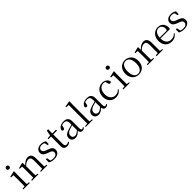

<svg xmlns="http://www.w3.org/2000/svg" viewBox="622 -2983 5175 5175"><g transform="rotate(-45 3209.5 -395.0)"><path d="M163 -655C194 -655 221 -678 221 -711C221 -744 194 -768 163 -768C131 -768 105 -744 105 -711C105 -678 131 -655 163 -655ZM126 0H290V-28L213 -36C212 -92 211 -175 211 -229V-380L214 -520L202 -528L37 -489V-463L126 -459C128 -409 130 -356 130 -289V-229C130 -175 129 -92 127 -36L43 -28V0Z M796 0H959V-28L882 -36L880 -229V-342C880 -477 828 -531 740 -531C674 -531 608 -499 540 -422L535 -520L522 -528L368 -488V-462L456 -458C458 -408 459 -358 459 -289V-229L457 -36L374 -28V0H619V-28L543 -36L541 -229V-390C607 -457 665 -477 707 -477C765 -477 799 -443 799 -344V-229L797 -37L714 -28V0Z M1214 15C1350 15 1420 -53 1420 -140C1420 -210 1381 -255 1280 -290L1229 -308C1156 -333 1127 -360 1127 -408C1127 -461 1166 -498 1242 -498C1274 -498 1302 -491 1332 -474L1352 -379H1392L1395 -486C1345 -516 1302 -531 1242 -531C1122 -531 1055 -466 1055 -382C1055 -307 1106 -264 1187 -235L1239 -216C1320 -190 1345 -162 1345 -113C1345 -56 1300 -17 1212 -17C1170 -17 1139 -24 1111 -37L1091 -144H1047V-25C1101 1 1150 15 1214 15Z M1702 15C1754 15 1793 -3 1821 -37L1806 -54C1779 -38 1760 -29 1730 -29C1686 -29 1662 -56 1662 -118V-479H1806V-516H1662L1666 -672H1611L1583 -518L1480 -509V-479H1580V-207C1580 -171 1579 -150 1579 -118C1579 -28 1618 15 1702 15Z M2290 14C2329 14 2359 -2 2380 -37L2364 -52C2348 -34 2336 -28 2319 -28C2292 -28 2277 -45 2277 -108V-355C2277 -479 2221 -531 2105 -531C1992 -531 1918 -482 1898 -400C1904 -377 1919 -364 1942 -364C1967 -364 1984 -377 1990 -413L2005 -485C2032 -495 2057 -500 2083 -500C2162 -500 2197 -470 2197 -359V-318C2153 -308 2106 -295 2064 -282C1932 -244 1885 -193 1885 -115C1885 -32 1944 15 2023 15C2095 15 2140 -18 2199 -82C2207 -22 2235 14 2290 14ZM2197 -113C2134 -53 2098 -34 2058 -34C2002 -34 1965 -66 1965 -128C1965 -183 1998 -226 2082 -257C2116 -270 2156 -281 2197 -292Z M2515 0H2691V-28L2602 -36L2600 -229V-641L2603 -796L2588 -805L2430 -775V-748L2518 -744V-229L2516 -37L2425 -28V0Z M3173 14C3212 14 3242 -2 3263 -37L3247 -52C3231 -34 3219 -28 3202 -28C3175 -28 3160 -45 3160 -108V-355C3160 -479 3104 -531 2988 -531C2875 -531 2801 -482 2781 -400C2787 -377 2802 -364 2825 -364C2850 -364 2867 -377 2873 -413L2888 -485C2915 -495 2940 -500 2966 -500C3045 -500 3080 -470 3080 -359V-318C3036 -308 2989 -295 2947 -282C2815 -244 2768 -193 2768 -115C2768 -32 2827 15 2906 15C2978 15 3023 -18 3082 -82C3090 -22 3118 14 3173 14ZM3080 -113C3017 -53 2981 -34 2941 -34C2885 -34 2848 -66 2848 -128C2848 -183 2881 -226 2965 -257C2999 -270 3039 -281 3080 -292Z M3570 15C3665 15 3725 -25 3770 -94L3754 -107C3709 -58 3658 -35 3598 -35C3486 -35 3408 -118 3408 -262C3408 -408 3486 -499 3588 -499C3611 -499 3633 -495 3655 -486L3676 -413C3682 -378 3698 -364 3726 -364C3748 -364 3762 -375 3768 -399C3746 -479 3672 -531 3583 -531C3445 -531 3321 -430 3321 -251C3321 -84 3423 15 3570 15Z M3974 -655C4005 -655 4032 -678 4032 -711C4032 -744 4005 -768 3974 -768C3942 -768 3916 -744 3916 -711C3916 -678 3942 -655 3974 -655ZM3937 0H4101V-28L4024 -36C4023 -92 4022 -175 4022 -229V-380L4025 -520L4013 -528L3848 -489V-463L3937 -459C3939 -409 3941 -356 3941 -289V-229C3941 -175 3940 -92 3938 -36L3854 -28V0Z M4440 15C4573 15 4690 -77 4690 -258C4690 -438 4569 -531 4440 -531C4312 -531 4191 -437 4191 -258C4191 -78 4308 15 4440 15ZM4440 -16C4341 -16 4280 -101 4280 -257C4280 -413 4341 -499 4440 -499C4539 -499 4600 -413 4600 -257C4600 -101 4539 -16 4440 -16Z M5203 0H5366V-28L5289 -36L5287 -229V-342C5287 -477 5235 -531 5147 -531C5081 -531 5015 -499 4947 -422L4942 -520L4929 -528L4775 -488V-462L4863 -458C4865 -408 4866 -358 4866 -289V-229L4864 -36L4781 -28V0H5026V-28L4950 -36L4948 -229V-390C5014 -457 5072 -477 5114 -477C5172 -477 5206 -443 5206 -344V-229L5204 -37L5121 -28V0Z M5703 15C5793 15 5860 -26 5904 -94L5888 -108C5847 -60 5796 -35 5725 -35C5615 -35 5537 -104 5535 -263H5895C5900 -279 5902 -299 5902 -323C5902 -441 5825 -531 5695 -531C5562 -531 5448 -425 5448 -257C5448 -76 5555 15 5703 15ZM5536 -294C5543 -424 5610 -499 5693 -499C5774 -499 5822 -437 5822 -352C5822 -312 5812 -294 5777 -294Z M6167 15C6303 15 6373 -53 6373 -140C6373 -210 6334 -255 6233 -290L6182 -308C6109 -333 6080 -360 6080 -408C6080 -461 6119 -498 6195 -498C6227 -498 6255 -491 6285 -474L6305 -379H6345L6348 -486C6298 -516 6255 -531 6195 -531C6075 -531 6008 -466 6008 -382C6008 -307 6059 -264 6140 -235L6192 -216C6273 -190 6298 -162 6298 -113C6298 -56 6253 -17 6165 -17C6123 -17 6092 -24 6064 -37L6044 -144H6000V-25C6054 1 6103 15 6167 15Z"/></g></svg>

Font: Noto Serif CJK TC
Style: Regular
Weight: 400
Designer: Ryoko NISHIZUKA 西塚涼子 (kana & ideographs); Frank Grießhammer (Latin, Greek & Cyrillic); Wenlong ZHANG 张文龙 (bopomofo); San
Foundry: Adobe
Version: Version 2.001;hotconv 1.1.0;makeotfexe 2.6.0